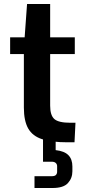

<svg xmlns="http://www.w3.org/2000/svg" viewBox="-20 -713 436 970"><path d="M100.6 -169.4V-439.9H31.2V-524.4H104.5L116.7 -692.9H233.4V-524.4H357.9V-439.9H233.4V-179.2Q233.4 -130.4 254.6 -111.6Q275.9 -92.8 335.9 -92.8H361.3L356.4 5.9H320.3Q241.2 5.9 192.9 -9.8Q144.5 -25.4 122.6 -63.7Q100.6 -102.1 100.6 -169.4ZM154.3 236.8V177.2H241.2Q256.8 177.2 262.7 170.7Q268.6 164.1 268.6 154.8V126.5Q268.6 116.7 261.7 110.4Q254.9 104 241.2 104H197.3V-14.6H261.2V45.4Q305.2 50.3 325.4 70.8Q345.7 91.3 345.7 127.9V152.3Q345.7 187 323.2 211.9Q300.8 236.8 245.6 236.8Z"/></svg>

Font: Monda
Style: Bold
Weight: 700
Designer: Vernon Adams
Foundry: Vernon Adams
Version: Version 2.100; ttfautohint (v1.8.3)